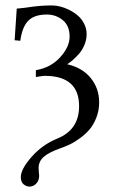

<svg xmlns="http://www.w3.org/2000/svg" viewBox="-20 -462 423 711"><path d="M88.9 229Q78.1 229 67.6 220.7Q57.1 212.4 57.1 193.8Q57.1 164.1 97.2 118.7Q136.7 73.7 192.9 50.8Q272.9 18.1 272.9 -68.8Q272.9 -181.2 145 -181.2Q140.1 -181.2 112.8 -176.8V-202.1Q168 -211.4 202.9 -250Q237.8 -288.6 237.8 -326.2Q237.8 -366.7 212.4 -387.5Q187 -408.2 153.8 -408.2Q106.9 -408.2 84.5 -385Q62 -361.8 55.2 -311L34.2 -313L42 -430.2Q49.8 -430.2 91.3 -436Q132.8 -441.9 172.9 -441.9Q187.5 -441.9 204.3 -437.5Q221.2 -433.1 238.3 -424.3Q255.4 -415.5 269.3 -403.3Q283.2 -391.1 292 -373.3Q300.8 -355.5 300.8 -335.9Q300.8 -314.9 292.5 -295.2Q284.2 -275.4 271.2 -261.2Q258.3 -247.1 248.3 -238.5Q238.3 -230 229 -224.1Q284.7 -211.4 315.9 -173.1Q347.2 -134.8 347.2 -83Q347.2 -52.7 336.7 -26.1Q326.2 0.5 311 18.1Q295.9 35.6 275.1 50.5Q254.4 65.4 238 73Q221.7 80.6 204.1 86.9Q163.1 101.1 143.1 117.9Q123 134.8 123 160.2Q123 167.5 124 177Q125 186.5 125 189Q125 206.1 114.5 217.5Q104 229 88.9 229Z"/></svg>

Font: Linux Biolinum G
Style: Regular
Weight: 400
Designer: Philipp H. Poll
Foundry: Philipp H. Poll
Version: Version 1.1.0 ; ttfautohint (v1.6)